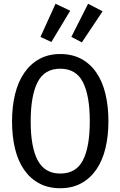

<svg xmlns="http://www.w3.org/2000/svg" viewBox="-20 -988 640 1020"><path d="M556 -344Q556 -265 540 -199.5Q524 -134 491.5 -87Q459 -40 411 -14Q363 12 300 12Q237 12 189 -13.5Q141 -39 108.5 -85.5Q76 -132 60 -197.5Q44 -263 44 -343Q44 -422 60 -487.5Q76 -553 108.5 -600.5Q141 -648 189 -674.5Q237 -701 300 -701Q363 -701 411 -675.5Q459 -650 491.5 -603Q524 -556 540 -490Q556 -424 556 -344ZM457 -344Q457 -480 420.5 -551.5Q384 -623 300 -623Q216 -623 179.5 -551Q143 -479 143 -343Q143 -206 180.5 -136Q218 -66 300 -66Q384 -66 420.5 -136.5Q457 -207 457 -344ZM195 -792 275 -968 353 -931 253 -765ZM359 -792 448 -968 525 -928 415 -763Z"/></svg>

Font: Wlorlttqgufhjawjgtejqphaquk
Style: Regular
Weight: 400
Monospace: yes
Designer: Carrois Corporate & Edenspiekermann
Foundry: Carrois Corporate GbR & Edenspiekermann AG
Version: Version 2.001